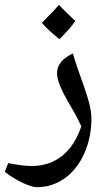

<svg xmlns="http://www.w3.org/2000/svg" viewBox="-45 -712 448 798"><path d="M202 -549C230 -577 253 -602 268 -625C242 -649 219 -671 200 -692C185 -674 161 -649 129 -617C147 -596 171 -574 202 -549ZM108 66C150 66 189 54 224 29C293 -20 335 -115 335 -219C335 -258 321 -305 304 -353C290 -393 267 -455 258 -490C217 -470 192 -444 192 -408C192 -372 217 -323 261 -249C273 -229 283 -208 293 -187C257 -80 186 -22 86 -22C58 -22 26 -27 -11 -34L-25 2C16 35 79 66 108 66Z"/></svg>

Font: Noto Naskh Arabic UI Medium
Style: Regular
Weight: 500
Designer: Monotype Design Team, David Williams, Mohamad Dakak and Nizar Qandah
Foundry: Monotype Imaging Inc.
Version: Version 2.014